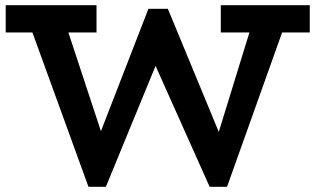

<svg xmlns="http://www.w3.org/2000/svg" viewBox="-20 -706 1215 740"><path d="M2 -581V-686H352V-581ZM321 14 90 -622H230L408 -82L367 14ZM339 14 311 -51 552 -672H601L624 -560L388 14ZM788 14 534 -554 580 -672H627L871 -82L833 14ZM805 14 778 -51 954 -622H1082L855 14ZM831 -581V-686H1174V-581Z"/></svg>

Font: BioRhyme
Style: Bold
Weight: 700
Designer: Aoife Mooney
Foundry: Aoife Mooney Type
Version: Version 1.600;gftools[0.9.33]